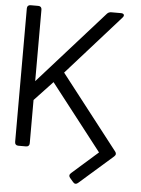

<svg xmlns="http://www.w3.org/2000/svg" viewBox="-59 -763 718 976"><g transform="rotate(5 300.0 -275.0)"><path d="M328.8 128.6Q328.8 121.8 335.9 115.4L468.8 -1.8L207.4 -337.7L114 -238.3V-17.8Q114 -9.2 109.4 -4.6Q104.8 0 96.2 0H57.2Q48.7 0 44 -4.6Q39.4 -9.2 39.4 -17.8V-699.2Q39.4 -707.7 44 -712.4Q48.7 -717 57.2 -717H96.2Q104.8 -717 109.4 -712.4Q114 -707.7 114 -699.2V-334.5L447.1 -707.4Q455.6 -717 469.1 -717H518.8Q525.9 -717 530 -714.1Q534.1 -711.3 534.1 -707Q534.1 -701.3 528.4 -695.3L256.7 -390.6L550.1 -13.5Q554.7 -7.8 554.7 -1.8Q554.7 5 547.6 11.4L376.1 161.9Q369.7 167.3 364 167.3Q356.9 167.3 350.9 160.2L334.2 140.6Q328.8 134.9 328.8 128.6Z"/></g></svg>

Font: DeltaSans Light
Style: Regular
Weight: 300
Designer: Rasmus Andersson
Foundry: rsms
Version: Version 3.012